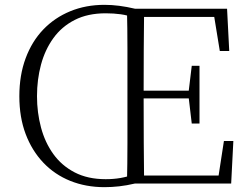

<svg xmlns="http://www.w3.org/2000/svg" viewBox="-20 -759 1029 794"><path d="M133 -361Q133 -294 149.5 -232Q166 -170 200.5 -122Q235 -74 289 -46Q343 -18 417 -18Q450 -18 478.5 -23Q507 -28 538 -39V0Q504 8 473 11.5Q442 15 412 15Q335 15 270.5 -11Q206 -37 159 -86.5Q112 -136 86 -205Q60 -274 60 -361Q60 -448 86 -518Q112 -588 159 -637Q206 -686 270.5 -712.5Q335 -739 412 -739Q442 -739 473 -735Q504 -731 538 -723V-685Q508 -696 479 -700Q450 -704 417 -704Q343 -704 289 -676.5Q235 -649 200.5 -601Q166 -553 149.5 -491.5Q133 -430 133 -361ZM505 0Q507 -83 507 -166Q507 -249 507 -333V-390Q507 -474 507 -557.5Q507 -641 505 -723H576Q575 -641 574.5 -556Q574 -471 574 -377V-357Q574 -255 574.5 -169Q575 -83 576 0ZM773 -248 760 -358V-379L773 -487H805V-248ZM541 -352V-384H779V-352ZM889 -548 866 -689H541V-723H919L928 -548ZM906 -176H945L936 0H541V-33H884Z"/></svg>

Font: Source Han Serif JP VF
Style: Regular
Weight: 250
Designer: Ryoko NISHIZUKA 西塚涼子 (kana & ideographs); Frank Grießhammer (Latin, Greek & Cyrillic); Wenlong ZHANG 张文龙 (bopomofo); San
Foundry: Adobe
Version: Version 2.001;hotconv 1.1.0;makeotfexe 2.6.0